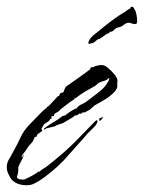

<svg xmlns="http://www.w3.org/2000/svg" viewBox="-38 -529 425 567"><path d="M61 14Q53 18 39 18Q26 18 13 13Q-4 6 -11 -11Q-14 -16 -16 -22Q-18 -28 -18 -35Q-18 -48 -11.5 -58.5Q-5 -69 0 -79Q13 -102 22.5 -123Q32 -144 51 -163Q54 -166 64.5 -177Q75 -188 85.5 -198.5Q96 -209 99 -209Q98 -210 101.5 -213Q105 -216 106 -216L134 -246L135 -245Q137 -245 138 -249.5Q139 -254 143 -255L149 -256L152 -264Q155 -272 158.5 -274.5Q162 -277 168 -281L195 -300L228 -324Q230 -326 229 -327.5Q228 -329 231 -330Q239 -331 239 -331Q239 -331 239 -332Q244 -334 250.5 -335.5Q257 -337 263 -337Q271 -337 281.5 -328Q292 -319 300.5 -308.5Q309 -298 309 -290L308 -280Q311 -268 297.5 -255Q284 -242 267.5 -232.5Q251 -223 242 -218L227 -205L212 -197H206L200 -192Q200 -194 197 -194Q191 -188 184 -188H183Q179 -184 174 -181Q169 -178 164 -175L149 -166Q145 -164 140.5 -163Q136 -162 131 -160L124 -156L99 -150L96 -148Q93 -145 92 -147Q91 -149 93.5 -150.5Q96 -152 97 -153Q105 -159 114 -164.5Q123 -170 131 -175Q136 -178 142 -183Q148 -188 155 -188Q156 -190 163 -195Q170 -200 178 -204.5Q186 -209 188 -209Q189 -209 189 -210Q194 -217 202 -220.5Q210 -224 216 -228L237 -244Q248 -252 260.5 -262.5Q273 -273 280 -286Q282 -288 283 -291Q284 -294 285 -297V-298H283Q277 -292 269 -290Q261 -288 253 -284L244 -276Q229 -268 214 -259Q199 -250 185 -239Q181 -239 181 -235Q179 -235 168 -227Q157 -219 147.5 -211.5Q138 -204 138 -203Q135 -199 128 -196Q121 -193 121 -186H114V-178H110V-177Q109 -175 106.5 -172Q104 -169 101 -168Q99 -166 99 -168Q98 -165 96 -164.5Q94 -164 92 -162L85 -150H84L87 -142Q86 -142 79 -137Q72 -132 72 -131H71V-126Q64 -125 62.5 -120Q61 -115 58 -110L47 -98L37 -83L29 -73Q28 -72 26.5 -68.5Q25 -65 27 -65H28L31 -73Q33 -69 26 -56Q19 -43 17 -38Q16 -36 16 -33Q16 -30 16 -28Q16 -21 15 -17L13 -11Q13 -10 12.5 -9.5Q12 -9 12 -8Q12 -1 20.5 0.5Q29 2 34 1Q37 0 47 -5Q57 -10 66 -15.5Q75 -21 75 -23L76 -22H79Q83 -27 90 -31Q97 -35 102 -39Q118 -51 134 -65Q162 -88 189.5 -116Q217 -144 241 -169Q246 -174 248 -174Q250 -174 250 -171Q250 -168 247 -163Q244 -157 232.5 -146.5Q221 -136 207 -119L166 -73Q150 -54 132 -37.5Q114 -21 95 -7Q87 -1 78.5 4.5Q70 10 61 14ZM257 -172Q255 -172 255 -176Q255 -180 257 -180Q258 -180 261 -181.5Q264 -183 265 -183Q266 -183 266 -182Q266 -181 262 -176.5Q258 -172 257 -172ZM225 -399Q225 -399 224 -400Q223 -401 223 -403Q223 -406 227 -413Q232 -420 238.5 -425.5Q245 -431 252 -436Q272 -453 292 -468Q312 -483 334 -496Q337 -498 340 -500.5Q343 -503 347 -504Q347 -508 350 -509H352Q356 -509 358 -504Q360 -499 362 -497Q366 -485 366.5 -475.5Q367 -466 367 -466V-465Q367 -464 366 -461Q365 -458 363 -458H361Q355 -458 348.5 -460.5Q342 -463 336 -461Q332 -459 329.5 -457Q327 -455 324 -453Q320 -450 315 -449Q310 -448 305 -446Q300 -442 296.5 -438.5Q293 -435 286 -435Q285 -435 285 -431Q281 -432 271 -424.5Q261 -417 257 -415Q257 -414 256 -414Q251 -414 246 -409Q241 -404 236 -402Q234 -401 231.5 -401Q229 -401 227 -400Q227 -399 225 -399Z"/></svg>

Font: Cherish
Style: Regular
Weight: 400
Designer: Robert E. Leuschke
Foundry: Robert E. Leuschke
Version: Version 1.005